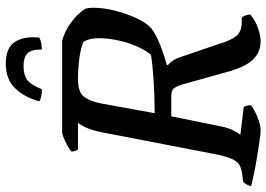

<svg xmlns="http://www.w3.org/2000/svg" viewBox="-164 -792 944 681"><g transform="rotate(-90 308.5 -452.0)"><path d="M185 0Q176 0 148.5 -4Q121 -8 87.5 -13.5Q54 -19 26 -25Q-2 -31 -12 -34Q-10 -43 -5 -51Q0 -59 4 -62L34 -66Q54 -69 66 -77Q78 -85 86.5 -106Q95 -127 103 -168L180 -567Q187 -600 197 -621.5Q207 -643 214 -648H119Q116 -651 113.5 -657Q111 -663 111 -671Q118 -678 132 -685.5Q146 -693 159.5 -698.5Q173 -704 178 -704H505Q540 -694 570 -671.5Q600 -649 617 -623Q621 -611 621 -593Q621 -557 610.5 -515.5Q600 -474 583 -438.5Q566 -403 548 -388Q528 -372 490.5 -357Q453 -342 418 -333V-329Q430 -318 437.5 -304.5Q445 -291 453 -264L492 -150Q506 -102 522.5 -84.5Q539 -67 569 -67H586Q590 -63 593.5 -54.5Q597 -46 597 -37Q577 -19 549 -9.5Q521 0 503 0Q463 0 436.5 -28Q410 -56 393 -120L350 -274Q345 -292 337.5 -304.5Q330 -317 308 -317H236L200 -140Q195 -115 186 -97Q177 -79 170 -72L269 -60Q271 -57 273.5 -50Q276 -43 275 -34Q258 -21 231 -10.5Q204 0 185 0ZM247 -376Q304 -376 360.5 -379.5Q417 -383 454 -389Q472 -411 485.5 -442.5Q499 -474 506 -509Q513 -544 513 -574Q513 -609 500 -628Q480 -638 442 -643Q404 -648 369 -648Q321 -648 305 -626Q289 -604 282 -568ZM332 -776Q314 -776 303 -779Q292 -782 289 -785Q304 -839 336 -871.5Q368 -904 423 -904Q479 -904 500 -871.5Q521 -839 515 -785Q510 -782 498.5 -779Q487 -776 473 -776Q473 -814 459 -827.5Q445 -841 414 -841Q382 -841 364.5 -827.5Q347 -814 332 -776Z"/></g></svg>

Font: Texturina 72pt 72pt SemiBold
Style: Italic
Weight: 600
Italic angle: -11°
Designer: Guillermo Torres Carreño
Foundry: Omnibus-Type
Version: Version 1.002; ttfautohint (v1.8.3)